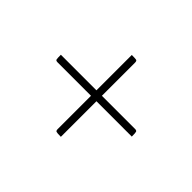

<svg xmlns="http://www.w3.org/2000/svg" viewBox="-86 -593 622 622"><g transform="rotate(-45 225.0 -282.0)"><path d="M51 -269Q51 -286 52.5 -290Q54 -294 61 -294H401Q401 -278 400 -273.5Q399 -269 391 -269ZM214 -107V-447Q214 -455 218.5 -456Q223 -457 239 -457V-117Q239 -110 235 -108.5Q231 -107 214 -107Z"/></g></svg>

Font: Yanone Kaffeesatz ExtraLight ExtraLight
Style: Regular
Weight: 250
Version: Version 2.003